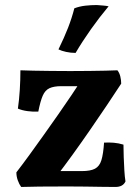

<svg xmlns="http://www.w3.org/2000/svg" viewBox="-20 -740 550 762"><path d="M64 2Q56 -9 50.5 -24.5Q45 -40 45 -56Q69 -87 97 -125.5Q125 -164 154.5 -205.5Q184 -247 212 -287Q240 -327 263.5 -362Q287 -397 303 -423L333 -398H223Q194 -398 176.5 -390Q159 -382 149.5 -360Q140 -338 132 -297Q111 -296 89 -299Q67 -302 51 -309Q56 -343 58.5 -383Q61 -423 61 -461Q82 -460 112.5 -459.5Q143 -459 181 -458.5Q219 -458 259 -458Q301 -458 335.5 -458.5Q370 -459 398 -459.5Q426 -460 446 -461Q454 -451 457.5 -436.5Q461 -422 461 -408Q435 -368 403 -320.5Q371 -273 336.5 -223Q302 -173 268 -126Q234 -79 204 -40L183 -61H305Q339 -61 357 -70.5Q375 -80 382.5 -104.5Q390 -129 393 -174Q413 -175 431.5 -173.5Q450 -172 470 -166Q470 -145 471 -117.5Q472 -90 473.5 -64Q475 -38 478 -20Q468 2 438 2Q415 2 384 1.5Q353 1 318 0.5Q283 0 248 0Q182 0 136.5 0.5Q91 1 64 2ZM280 -530Q261 -530 242.5 -534Q224 -538 212 -544Q235 -591 250 -629.5Q265 -668 275 -707Q296 -715 319 -717.5Q342 -720 364 -720Q377 -719 389.5 -718Q402 -717 411 -715Q375 -672 341 -624Q307 -576 280 -530Z"/></svg>

Font: Vollkorn
Style: Bold
Weight: 700
Designer: Friedrich Althausen
Foundry: Friedrich Althausen
Version: Version 5.000